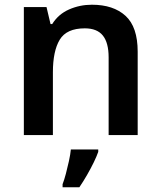

<svg xmlns="http://www.w3.org/2000/svg" viewBox="-20 -572 680 813"><path d="M369 -552Q460 -552 511.5 -505Q563 -458 563 -353V0H440V-329Q440 -391 415.5 -421.5Q391 -452 339 -452Q262 -452 233 -404Q204 -356 204 -266V0H81V-542H177L194 -470H201Q227 -512 272.5 -532Q318 -552 369 -552ZM396 71Q389 91 376.5 116.5Q364 142 348.5 169Q333 196 316 221H245V208Q252 190 259 163.5Q266 137 272 109.5Q278 82 280 61H396Z"/></svg>

Font: Noto Sans New Tai Lue SemiBold
Style: Regular
Weight: 600
Version: Version 2.003